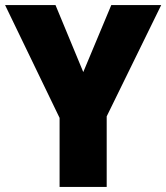

<svg xmlns="http://www.w3.org/2000/svg" viewBox="-20 -734 653 754"><path d="M307 -451 417 -714H613L399 -277V0H214V-271L0 -714H198Z"/></svg>

Font: Noto Sans Malayalam SemiCondensed Black
Style: Regular
Weight: 900
Width: 4
Designer: Jelle Bosma - Monotype Design Team
Foundry: Monotype Imaging Inc.
Version: Version 2.104; ttfautohint (v1.8.4.7-5d5b)